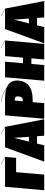

<svg xmlns="http://www.w3.org/2000/svg" viewBox="1358 -2208 851 3606"><g transform="rotate(-90 1783.0 -405.5)"><path d="M621 -528H352L306 0H13L77 -736H630L502 -808L506 -811L639 -736Z M1027 -135H889L855 0H550L819 -736H1194L1066 -808L1070 -811L1203 -736L1345 0H1037ZM1016 -287 996 -568 926 -287Z M2073 -512Q2073 -492 2072 -482Q2061 -354 1972 -285.5Q1883 -217 1709 -217H1667L1648 0H1355L1419 -736H1728Q1854 -736 1929 -708L1892 -730Q1817 -773 1765 -789.5Q1713 -806 1665 -806V-811Q1715 -811 1769.5 -794Q1824 -777 1899 -732L1960 -696Q2073 -641 2073 -512ZM1775 -482Q1776 -487 1776 -496Q1776 -526 1761 -539.5Q1746 -553 1715 -553H1696L1683 -402H1703Q1736 -402 1753.5 -421Q1771 -440 1775 -482Z M2825 -736 2761 0H2468L2489 -241H2384L2363 0H2070L2134 -736H2427L2398 -399H2503L2532 -736H2816L2688 -808L2692 -811Z M3248 -135H3110L3076 0H2771L3040 -736H3415L3287 -808L3291 -811L3424 -736L3566 0H3258ZM3237 -287 3217 -568 3147 -287Z"/></g></svg>

Font: FFF_HK Layer Front
Style: Regular
Weight: 400
Italic angle: -5°
Designer: bBox Type GmbH
Foundry: bBox Type GmbH
Version: Version 0.002